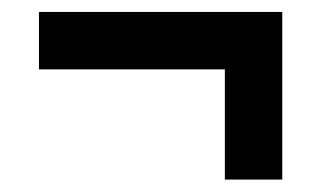

<svg xmlns="http://www.w3.org/2000/svg" viewBox="-20 -519 527 315"><path d="M348.9 -224.4V-405.2H43.9V-499.4H443.1V-224.4Z"/></svg>

Font: Big Shoulders Thin
Style: Regular
Weight: 100
Designer: Patric King
Foundry: XO Type Co
Version: Version 2.002